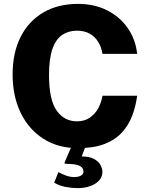

<svg xmlns="http://www.w3.org/2000/svg" viewBox="-20 -753 772 989"><path d="M382 -733Q466 -733 531.8 -699.8Q597.5 -666.5 638 -608.2Q678.5 -550 686.5 -475.5H508Q502 -511.5 485.2 -538.2Q468.5 -565 441.2 -580Q414 -595 376.5 -595Q333 -595 300.5 -573.2Q268 -551.5 250.2 -501.2Q232.5 -451 232.5 -367Q232.5 -239 271.8 -183.5Q311 -128 376.5 -128Q414 -128 441.2 -146Q468.5 -164 485.2 -194.2Q502 -224.5 508 -260H686.5Q679.5 -206.5 661.2 -157.8Q643 -109 608.5 -71Q574 -33 518.8 -11.5Q463.5 10 382 10Q279 10 203.5 -38.2Q128 -86.5 86.5 -172Q45 -257.5 45 -369.5Q45 -481 86 -562.5Q127 -644 202.8 -688.5Q278.5 -733 382 -733ZM507.5 132.5Q507.5 158.5 490.2 177Q473 195.5 444.5 205.8Q416 216 383 216Q350 216 318.2 210Q286.5 204 259 188L281 133.5Q297.5 143 319 151Q340.5 159 362 159Q384 159 397 151.5Q410 144 410 130.5Q410 111.5 390.8 101.5Q371.5 91.5 323 91Q316 91 313.5 89.2Q311 87.5 314 80.5L351 -5H422.5L401 53Q440.5 53 463.8 65.5Q487 78 497.2 96.2Q507.5 114.5 507.5 132.5Z"/></svg>

Font: Public Sans Thin ExtraBold
Style: Regular
Weight: 800
Version: Version 1.007